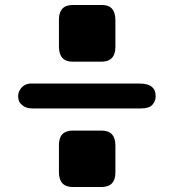

<svg xmlns="http://www.w3.org/2000/svg" viewBox="-20 -652 712 772"><path d="M53 -265Q53 -284 65.5 -298.5Q78 -313 98 -316H542Q606 -316 606 -265Q606 -246 593 -231Q580 -216 547 -216H111Q87 -216 73 -226.5Q59 -237 56 -246.5Q53 -256 53 -265ZM217 -69Q217 -127 273 -127H388Q444 -127 444 -67V42Q444 100 387 100H273Q217 100 217 40V-47ZM217 -465V-573Q217 -632 273 -632H390Q444 -632 444 -571V-463Q444 -450 441 -440Q432 -404 387 -404H272Q217 -404 217 -465Z"/></svg>

Font: Coval
Style: Black
Weight: 1000
Foundry: Context Ltd
Version: Version 001.000